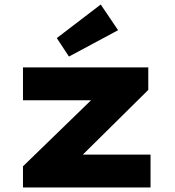

<svg xmlns="http://www.w3.org/2000/svg" viewBox="-20 -832 777 852"><path d="M82 0V-94L455 -456L466 -387H82V-533H638V-433L285 -84L271 -146H648V0ZM286 -581 232 -663 427 -812 504 -698Z"/></svg>

Font: Lexend Mega ExtraBold
Style: Regular
Weight: 800
Designer: Bonnie Shaver-Troup, Thomas Jockin
Foundry: Lexend
Version: Version 1.007